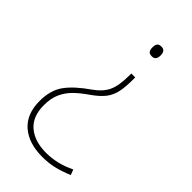

<svg xmlns="http://www.w3.org/2000/svg" viewBox="-227 -607 866 866"><g transform="rotate(45 206.5 -174.0)"><path d="M258 -478Q242 -478 236.5 -486Q231 -494 231 -509Q231 -524 236.5 -532Q242 -540 258 -540Q283 -540 283 -509Q283 -478 258 -478ZM272 -346Q272 -295 265 -264Q258 -233 240 -209.5Q222 -186 187 -161Q145 -132 121 -108Q97 -84 83 -53Q69 -22 69 22Q69 94 112 130.5Q155 167 228 167Q300 167 368 133L378 159Q334 177 301 184.5Q268 192 228 192Q142 192 92 148.5Q42 105 42 22Q42 -47 74 -91Q106 -135 174 -182Q214 -210 230.5 -245Q247 -280 247 -346V-358H272Z"/></g></svg>

Font: Noto Sans UI Thin
Style: Regular
Weight: 250
Designer: Monotype Design Team
Foundry: Monotype Imaging Inc.
Version: Version 1.001